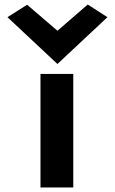

<svg xmlns="http://www.w3.org/2000/svg" viewBox="-20 -819 508 849"><path d="M13 -743 234 -536 455 -743 368 -799 234 -683 100 -798ZM304 10V-492H159V10Z"/></svg>

Font: Bluebird
Style: SfBdExt
Weight: 700
Designer: Jasper
Foundry: Cannot Into Space Fonts
Version: Version 0.98